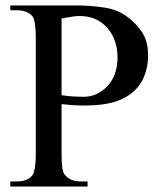

<svg xmlns="http://www.w3.org/2000/svg" viewBox="-20 -682 596 702"><path d="M521.5 -479.5Q521.5 -429.2 499.8 -387.2Q478 -345.2 427.5 -320.6Q377 -295.9 289.6 -296.4H272.9Q261.2 -296.4 247.6 -297.4Q233.9 -298.3 205.1 -301.3V-117.7Q205.1 -86.4 208 -66.9Q210.9 -47.4 219.2 -40.5Q237.8 -18.6 275.4 -18.6H300.3V0H17.6V-18.6H41.5Q84 -18.6 101.1 -44.9Q105 -52.7 107.9 -70.6Q110.8 -88.4 110.8 -117.7V-545.4Q110.8 -606.4 98.1 -623.5Q78.1 -644.5 41.5 -644.5H17.6V-662.1H258.8Q309.6 -662.1 360.4 -654.5Q411.1 -647 445.3 -620.6Q477.5 -597.2 499.5 -564Q521.5 -530.8 521.5 -479.5ZM409.7 -469.2Q410.6 -509.8 394.8 -544.9Q378.9 -580.1 347.4 -601.8Q315.9 -623.5 269 -623.5Q257.3 -623.5 241.2 -620.8Q225.1 -618.2 205.1 -614.3V-334Q230.5 -330.1 250.5 -329.1Q270.5 -328.1 284.7 -328.1Q335.9 -328.1 372.3 -366.7Q408.7 -405.3 409.7 -469.2Z"/></svg>

Font: BabelStone Roman
Style: Regular
Weight: 400
Designer: Walt Agee, Victor Gaultney, Peter Martin, Debbi Hosken, Becca Hirsbrunner (SIL); Andrew West (BabelStone)
Foundry: BabelStone
Version: Version 16.000